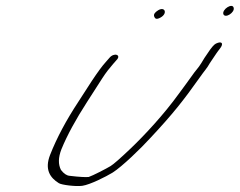

<svg xmlns="http://www.w3.org/2000/svg" viewBox="-20 -646 814 652"><path d="M351.1 -449 339.7 -436C326.8 -422 311 -400 291.7 -371L245.8 -300C205.7 -239 173.2 -179 150.1 -120C130.5 -70 150.7 -42 179.8 -24C188.9 -18 236.9 -12 259.4 -15C286.4 -19 339.7 -46 362.6 -60C394.4 -80 459.4 -143 490.2 -177C566.1 -258 603.2 -305 659.1 -384C673.5 -405 682.4 -413 692.8 -432L715 -465C718 -469 721.9 -475 726.9 -481C740.3 -498 734.2 -508 713.3 -498C706.8 -495 697.4 -484 685 -465L674.1 -449C670.7 -444 667.7 -438 663.8 -432C652.9 -414 644.9 -408 630.6 -387C614.3 -364 602.9 -349 587.5 -328C537.1 -258 471.1 -187 423.9 -142C388.2 -108 365.3 -88 355.4 -82C342.4 -74 294.1 -49 281.2 -45C270.7 -44 249.2 -45 216.1 -49C205.6 -50 196.1 -57 187 -69C177.3 -88 177.7 -111 188.5 -139C208.1 -187 237.7 -241 275.8 -300L327.2 -380C340 -400 352.9 -416 364.3 -429L375.7 -442C393.6 -460 367 -469 351.1 -449ZM738.5 -598C744.6 -582 778.5 -604 773.4 -620C768.7 -637 733.4 -614 738.5 -598ZM516.9 -611C505.5 -604 501 -597 503.6 -590C506.1 -583 510.7 -578 526.1 -587C550 -601 539.8 -625 516.9 -611Z"/></svg>

Font: MewTooHand
Style: UltimateIta
Weight: 400
Designer: Mew Too, Robert Jablonski
Version: Version 0.77